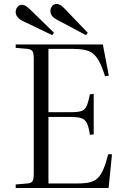

<svg xmlns="http://www.w3.org/2000/svg" viewBox="-20 -947 632 967"><path d="M59 0V-18L119 -23Q138 -25 144 -35Q150 -45 150 -72V-653Q150 -679 143.5 -689Q137 -699 117 -701L59 -706V-723H498L528 -566L509 -563Q495 -608 480.5 -635.5Q466 -663 448.5 -677Q431 -691 405 -696Q379 -701 341 -701H224V-382H338Q374 -382 391 -388Q408 -394 416.5 -413.5Q425 -433 433 -472L452 -474V-270L433 -268Q427 -307 418 -326Q409 -345 390.5 -351.5Q372 -358 335 -358H224V-23H370Q407 -23 431 -28.5Q455 -34 471.5 -49.5Q488 -65 500.5 -94Q513 -123 525 -170H544L527 0ZM413 -770 270 -846Q252 -855 243 -866Q234 -877 234 -892Q234 -906 242.5 -916.5Q251 -927 266 -927Q274 -927 282.5 -922.5Q291 -918 304 -905L422 -782ZM243 -770 95 -841Q77 -850 68 -861.5Q59 -873 59 -887Q59 -901 68 -912Q77 -923 91 -923Q100 -923 108 -918Q116 -913 130 -901L252 -782Z"/></svg>

Font: Literata 60pt Light
Style: Regular
Weight: 300
Designer: Latin by Veronika Burian and Jose Scaglione. Greek by Irene Vlachou. Cyrillic by Vera Evstafieva.
Foundry: TypeTogether
Version: Version 3.103;gftools[0.9.29]